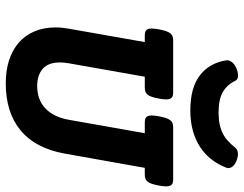

<svg xmlns="http://www.w3.org/2000/svg" viewBox="-111 -737 859 677"><g transform="rotate(90 318.5 -398.5)"><path d="M105.5 -479.5Q97.2 -479.5 91.8 -481.4Q86.4 -483.4 83.5 -488.8Q80.6 -494.1 80.6 -503.9Q80.6 -513.7 83.5 -529.3Q86.4 -544.9 89.8 -554.7Q93.3 -564.5 97.9 -570.1Q102.5 -575.7 108.6 -577.6Q114.7 -579.6 123 -579.6H305.7Q314 -579.6 319.3 -577.6Q324.7 -575.7 327.6 -570.1Q330.6 -564.5 330.6 -554.7Q330.6 -544.9 327.6 -529.3Q324.7 -513.7 321.3 -503.9Q317.9 -494.1 313.2 -488.8Q308.6 -483.4 302.5 -481.4Q296.4 -479.5 288.1 -479.5H250.5L203.1 -211.4Q200.2 -194.3 200.2 -180.7Q200.2 -138.7 222.9 -119.4Q245.6 -100.1 283.2 -100.1Q305.2 -100.1 324.5 -106.4Q343.8 -112.8 359.4 -126.5Q375 -140.1 386 -161.1Q397 -182.1 402.3 -211.4L449.7 -479.5H412.1Q403.8 -479.5 398.4 -481.4Q393.1 -483.4 390.1 -488.8Q387.2 -494.1 387.2 -503.9Q387.2 -513.7 390.1 -529.3Q393.1 -544.9 396.5 -554.7Q399.9 -564.5 404.5 -570.1Q409.2 -575.7 415.3 -577.6Q421.4 -579.6 429.7 -579.6H612.3Q620.6 -579.6 626 -577.6Q631.3 -575.7 634.3 -570.1Q637.2 -564.5 637.2 -554.7Q637.2 -544.9 634.3 -529.3Q631.3 -513.7 627.9 -503.9Q624.5 -494.1 619.9 -488.8Q615.2 -483.4 609.1 -481.4Q603 -479.5 594.7 -479.5H571.8L521.5 -196.8Q502.9 -93.8 439.7 -41.5Q376.5 10.7 273.4 10.7Q228 10.7 191.7 -1.2Q155.3 -13.2 129.6 -35.9Q104 -58.6 90.3 -91.3Q76.7 -124 76.7 -165Q76.7 -187 81.1 -211.4L128.4 -479.5ZM369.6 -640.1Q290 -640.1 246.3 -673.3Q202.6 -706.5 192.9 -765.6Q190.9 -775.4 198 -785.4Q205.1 -795.4 219.2 -801.8Q234.9 -808.6 247.6 -808.3Q260.3 -808.1 265.1 -798.3Q278.8 -769.5 304.7 -754.6Q330.6 -739.7 377.4 -739.7Q400.9 -739.7 418.9 -743.7Q437 -747.6 451.7 -755.1Q466.3 -762.7 478 -773.7Q489.7 -784.7 500.5 -798.3Q508.3 -807.1 520.5 -807.9Q532.7 -808.6 547.4 -802.7Q561 -797.4 568.4 -787.4Q575.7 -777.3 570.8 -765.6Q559.6 -737.3 541.5 -714.1Q523.4 -690.9 498.5 -674.6Q473.6 -658.2 441.4 -649.2Q409.2 -640.1 369.6 -640.1Z"/></g></svg>

Font: Courier Prime
Style: Bold Italic
Weight: 700
Monospace: yes
Designer: Alan Dague-Greene
Foundry: Quote-Unquote Apps
Version: Version 1.202